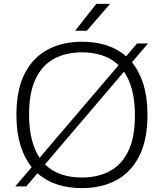

<svg xmlns="http://www.w3.org/2000/svg" viewBox="-20 -965 848 994"><path d="M116 0H59L144 -99.5Q106.5 -146 85.8 -213.2Q65 -280.5 65 -370Q65 -501 108.2 -584.8Q151.5 -668.5 228 -708.8Q304.5 -749 404.5 -749Q473 -749 531.2 -730.5Q589.5 -712 633 -673.5L689.5 -740H746.5L663 -642.5Q701.5 -596 722.5 -528.2Q743.5 -460.5 743.5 -370Q743.5 -239.5 700.2 -155.5Q657 -71.5 580.5 -31.2Q504 9 404.5 9Q334.5 9 276.2 -10Q218 -29 174 -68ZM130.5 -372.5Q130.5 -298 144.8 -242.5Q159 -187 185 -148L594 -627.5Q558 -662 510 -678Q462 -694 404.5 -694Q323 -694 261.2 -661.5Q199.5 -629 165 -558Q130.5 -487 130.5 -372.5ZM404.5 -46Q486 -46 547.8 -78.8Q609.5 -111.5 644 -182.2Q678.5 -253 678.5 -367.5Q678.5 -443 663.8 -499Q649 -555 622 -594L213 -114Q249 -78.5 297.5 -62.2Q346 -46 404.5 -46ZM369 -806 478.5 -945H550L429.5 -806Z"/></svg>

Font: Encode Sans Expanded Expanded Light
Style: Regular
Weight: 300
Width: 7
Designer: Multiple Designers
Foundry: Impallari Type
Version: Version 3.000; ttfautohint (v1.8.3) -l 8 -r 50 -G 200 -x 14 